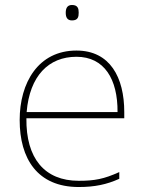

<svg xmlns="http://www.w3.org/2000/svg" viewBox="-20 -807 580 771"><path d="M269 -787C249 -787 244 -772 244 -756C244 -739 249 -725 269 -725C293 -725 296 -739 296 -756C296 -772 293 -787 269 -787ZM287 -604C133 -604 59 -474 59 -325C59 -170 130 -56 296 -56C360 -56 408 -66 459 -89V-116C397 -88 360 -81 296 -81C159 -81 84 -171 86 -332H479V-357C479 -496 422 -604 287 -604ZM287 -579C399 -579 453 -489 452 -357H87C99 -502 175 -579 287 -579Z"/></svg>

Font: Noto Sans Malayalam UI Thin
Style: Regular
Weight: 100
Designer: Jelle Bosma - Monotype Design Team
Foundry: Monotype Imaging Inc.
Version: Version 2.104